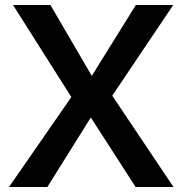

<svg xmlns="http://www.w3.org/2000/svg" viewBox="-20 -750 733 770"><path d="M674.8 -730 430.2 -366.2 675.8 0H523.9L344.2 -278.8L169.9 0H16.1L266.1 -360.8L32.2 -730H182.1L348.1 -445.8L524.9 -730Z"/></svg>

Font: Nacelle SemiBold
Style: Regular
Weight: 600
Designer: Sora Sagano
Foundry: Sora Sagano
Version: Version 1.000;FEAKit 1.0